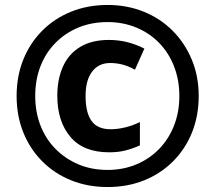

<svg xmlns="http://www.w3.org/2000/svg" viewBox="-20 -744 867 774"><path d="M420 -130Q316 -130 263.5 -192.5Q211 -255 211 -358Q211 -425 234 -476Q257 -527 303.5 -555Q350 -583 419 -583Q458 -583 493.5 -574Q529 -565 562 -548L524 -463Q499 -477 474.5 -483.5Q450 -490 424 -490Q378 -490 351.5 -455.5Q325 -421 325 -357Q325 -290 349 -256.5Q373 -223 426 -223Q454 -223 485 -230.5Q516 -238 544 -252V-158Q515 -145 486 -137.5Q457 -130 420 -130ZM414 10Q334 10 267 -17Q200 -44 150.5 -93.5Q101 -143 74 -210Q47 -277 47 -357Q47 -437 74 -504Q101 -571 150.5 -620.5Q200 -670 267 -697Q334 -724 414 -724Q492 -724 559 -697Q626 -670 675.5 -620.5Q725 -571 753 -504Q781 -437 781 -357Q781 -277 754 -210Q727 -143 677.5 -93.5Q628 -44 561 -17Q494 10 414 10ZM414 -59Q476 -59 529 -81Q582 -103 621 -143Q660 -183 681.5 -237.5Q703 -292 703 -357Q703 -421 682 -475.5Q661 -530 622.5 -570Q584 -610 530.5 -632.5Q477 -655 414 -655Q349 -655 296 -633Q243 -611 203.5 -571Q164 -531 143 -476.5Q122 -422 122 -357Q122 -293 143 -238.5Q164 -184 203.5 -144Q243 -104 296 -81.5Q349 -59 414 -59Z"/></svg>

Font: Noto Sans Cherokee
Style: Regular
Weight: 400
Designer: Monotype Design Team
Foundry: Monotype Imaging Inc.
Version: Version 2.001